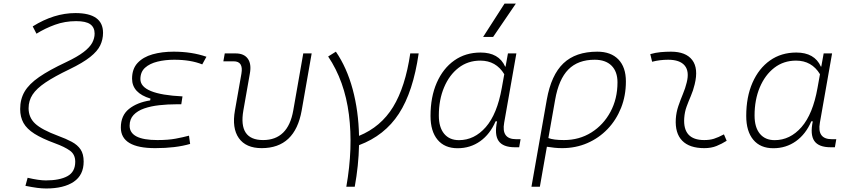

<svg xmlns="http://www.w3.org/2000/svg" viewBox="-20 -815 4728 1069"><path d="M236.8 234.4Q213.9 234.4 187.3 231Q160.6 227.5 121.6 219.7L133.8 174.8Q196.8 189.5 234.9 189.5Q312 189.5 355.5 165.8Q398.9 142.1 398.9 85.4Q398.9 44.9 369.4 23.7Q339.8 2.4 286.1 -17.1Q214.4 -43.5 171.9 -70.3Q129.4 -97.2 110.8 -130.4Q92.3 -163.6 92.3 -208Q92.3 -262.7 116.9 -304.9Q141.6 -347.2 197.8 -386Q253.9 -424.8 347.7 -468.8Q411.6 -499 446 -525.6Q480.5 -552.2 493.7 -577.4Q506.8 -602.5 506.8 -627.9Q506.8 -662.1 482.9 -679.7Q459 -697.3 403.8 -697.3Q341.3 -697.3 286.1 -677.2Q231 -657.2 183.1 -627.4L162.1 -668Q280.8 -742.2 399.9 -742.2Q553.7 -742.2 553.7 -632.3Q553.7 -595.2 538.1 -562.5Q522.5 -529.8 481.9 -497.6Q441.4 -465.3 366.7 -429.2Q283.2 -389.2 233.4 -355.7Q183.6 -322.3 161.4 -288.3Q139.2 -254.4 139.2 -212.4Q139.2 -161.1 175.5 -127Q211.9 -92.8 303.7 -58.6Q347.7 -42.5 379.6 -25.4Q411.6 -8.3 428.7 17.1Q445.8 42.5 445.8 84.5Q445.8 159.7 390.6 197Q335.4 234.4 236.8 234.4Z M844.2 9.8Q652.8 9.8 652.8 -105Q652.8 -171.9 698 -208.3Q743.2 -244.6 815.9 -255.9L817.9 -266.1Q715.3 -296.9 715.3 -377Q715.3 -431.6 746.1 -464.6Q776.9 -497.6 829.3 -512.5Q881.8 -527.3 946.8 -527.3Q1047.9 -527.3 1129.4 -499L1106 -456.5Q1042 -482.4 949.7 -482.4Q899.9 -482.4 856.9 -471.9Q814 -461.4 787.8 -438Q761.7 -414.6 761.7 -374.5Q761.7 -289.6 996.1 -278.3L989.3 -234.4H961.4Q913.1 -234.4 866.7 -229.2Q820.3 -224.1 783 -211.2Q745.6 -198.2 723.6 -174.8Q701.7 -151.4 701.7 -115.2Q701.7 -35.2 856 -35.2Q916.5 -35.2 958 -43Q999.5 -50.8 1032.2 -59.6L1038.6 -13.7Q958.5 9.8 844.2 9.8Z M1437 9.8Q1349.1 9.8 1309.8 -45.9Q1270.5 -101.6 1288.1 -200.2L1324.2 -405.3Q1335.9 -473.6 1281.2 -473.6H1223.6L1231.4 -517.6H1292Q1338.9 -517.6 1359.9 -488Q1380.9 -458.5 1371.1 -405.3L1335 -200.2Q1306.2 -35.2 1444.8 -35.2Q1584 -35.2 1612.8 -200.2L1668.5 -517.6H1715.3L1659.7 -200.2Q1622.6 9.8 1437 9.8Z M1908.2 224.6Q1946.3 8.8 1922.6 -177.5Q1898.9 -363.8 1807.1 -500.5L1850.1 -527.3Q1911.1 -438.5 1943.6 -317.9Q1976.1 -197.3 1979 -58.6Q2100.6 -108.4 2168.7 -219.7Q2236.8 -331.1 2264.2 -517.6H2311Q2280.3 -304.2 2200.9 -182.1Q2121.6 -60.1 1979 -6.8Q1976.6 106.9 1955.1 224.6Z M2794.9 -444.3 2808.1 -517.6H2855L2787.1 -131.8Q2770.5 -40 2853.5 -40H2878.4L2870.6 4.9H2847.2Q2780.3 4.9 2756.1 -30.3Q2731.9 -65.4 2747.6 -139.6H2739.3Q2708.5 -67.9 2653.6 -28.8Q2598.6 10.3 2527.8 10.3Q2455.6 10.3 2416.3 -36.9Q2377 -84 2377 -169.4Q2377 -275.4 2411.9 -354.7Q2446.8 -434.1 2509.3 -478.3Q2571.8 -522.5 2655.8 -522.5Q2757.3 -522.5 2792.5 -444.3ZM2654.3 -477.5Q2585 -477.5 2533.2 -437.5Q2481.4 -397.5 2452.4 -328.4Q2423.3 -259.3 2423.3 -171.9Q2423.3 -106 2452.9 -70.3Q2482.4 -34.7 2535.2 -34.7Q2621.1 -34.7 2684.6 -107.2Q2748 -179.7 2773.9 -325.7L2787.6 -401.9Q2741.7 -477.5 2654.3 -477.5ZM2669.9 -609.4 2789.1 -794.9H2852.1L2725.6 -609.4Z M3305.7 -527.3Q3381.3 -527.3 3423.1 -484.1Q3464.8 -440.9 3464.8 -361.3Q3464.8 -282.2 3438 -214.6Q3411.1 -147 3363 -96.7Q3314.9 -46.4 3250.2 -18.3Q3185.5 9.8 3109.4 9.8Q3087.9 9.8 3067.1 7.6Q3046.4 5.4 3024.9 2L2985.8 224.6H2939L3024.4 -260.3Q3048.8 -397.5 3116.9 -462.4Q3185.1 -527.3 3305.7 -527.3ZM3033.2 -46.4Q3061.5 -35.2 3120.1 -35.2Q3205.1 -35.2 3272.5 -77.4Q3339.8 -119.6 3378.9 -192.4Q3418 -265.1 3418 -356.4Q3418 -416.5 3384.8 -449.5Q3351.6 -482.4 3291 -482.4Q3198.2 -482.4 3144.5 -428.2Q3090.8 -374 3070.8 -259.3Z M4010.7 -66.9 4025.9 -31.2Q3999 -14.2 3969.5 -2.2Q3939.9 9.8 3901.4 9.8Q3818.8 9.8 3778.3 -31.7Q3737.8 -73.2 3742.7 -153.3Q3745.1 -189.9 3756.8 -224.4Q3768.6 -258.8 3782.2 -291.5Q3795.9 -324.2 3803.2 -355Q3819.3 -417.5 3792.2 -450Q3765.1 -482.4 3700.2 -482.4Q3653.8 -482.4 3610.8 -471.2L3600.6 -513.7Q3629.4 -522 3658.2 -524.7Q3687 -527.3 3715.8 -527.3Q3798.8 -527.3 3834.2 -480.7Q3869.6 -434.1 3847.7 -345.2Q3839.4 -310.5 3826.4 -280.5Q3813.5 -250.5 3802.7 -221.2Q3792 -191.9 3789.6 -157.7Q3781.2 -35.2 3900.9 -35.2Q3931.6 -35.2 3955.1 -42.5Q3978.5 -49.8 4010.7 -66.9Z M4552.7 -444.3 4565.9 -517.6H4612.8L4544.9 -131.8Q4528.3 -40 4611.3 -40H4636.2L4628.4 4.9H4605Q4538.1 4.9 4513.9 -30.3Q4489.7 -65.4 4505.4 -139.6H4497.1Q4466.3 -67.9 4411.4 -28.8Q4356.4 10.3 4285.6 10.3Q4213.4 10.3 4174.1 -36.9Q4134.8 -84 4134.8 -169.4Q4134.8 -275.4 4169.7 -354.7Q4204.6 -434.1 4267.1 -478.3Q4329.6 -522.5 4413.6 -522.5Q4515.1 -522.5 4550.3 -444.3ZM4412.1 -477.5Q4342.8 -477.5 4291 -437.5Q4239.3 -397.5 4210.2 -328.4Q4181.2 -259.3 4181.2 -171.9Q4181.2 -106 4210.7 -70.3Q4240.2 -34.7 4293 -34.7Q4378.9 -34.7 4442.4 -107.2Q4505.9 -179.7 4531.7 -325.7L4545.4 -401.9Q4499.5 -477.5 4412.1 -477.5Z"/></svg>

Font: Cascadia Mono PL ExtraLight
Style: Italic
Weight: 200
Italic angle: -10°
Monospace: yes
Designer: Aaron Bell
Foundry: Saja Typeworks
Version: Version 2404.023; ttfautohint (v1.8.4)